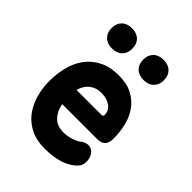

<svg xmlns="http://www.w3.org/2000/svg" viewBox="-224 -916 1049 1049"><g transform="rotate(45 300.0 -391.5)"><path d="M461 -173Q488 -173 503 -151Q518 -129 518 -101Q518 -85 512 -71.5Q506 -58 486 -41Q471 -29 453 -19.5Q435 -10 412.5 -3.5Q390 3 363.5 6.5Q337 10 305 10Q243 10 197.5 -12Q152 -34 122 -72.5Q92 -111 77 -162Q62 -213 62 -270Q62 -325 75 -377.5Q88 -430 117.5 -470.5Q147 -511 194.5 -535.5Q242 -560 310 -560Q372 -560 414.5 -537.5Q457 -515 483.5 -478Q510 -441 521.5 -393Q533 -345 533 -295Q533 -262 518 -246Q503 -230 472 -230H201Q207 -200 218.5 -180Q230 -160 245 -147.5Q260 -135 277.5 -130Q295 -125 313 -125Q345 -125 375.5 -135.5Q406 -146 419 -157Q429 -165 439.5 -169Q450 -173 461 -173ZM202 -340H395Q401 -340 404 -343Q407 -346 407 -354Q407 -368 401 -380.5Q395 -393 382.5 -403Q370 -413 352 -419Q334 -425 310 -425Q288 -425 270.5 -419Q253 -413 239.5 -402Q226 -391 216.5 -375.5Q207 -360 202 -340ZM422 -637Q385 -637 363.5 -658Q342 -679 342 -715Q342 -751 363.5 -772Q385 -793 422 -793Q459 -793 480.5 -772Q502 -751 502 -715Q502 -679 480.5 -658Q459 -637 422 -637ZM178 -637Q141 -637 119.5 -658Q98 -679 98 -715Q98 -751 119.5 -772Q141 -793 178 -793Q215 -793 236.5 -772Q258 -751 258 -715Q258 -679 236.5 -658Q215 -637 178 -637Z"/></g></svg>

Font: Maple Mono NL ExtraBold
Style: Regular
Weight: 800
Monospace: yes
Designer: subframe7536
Version: Version 7.000